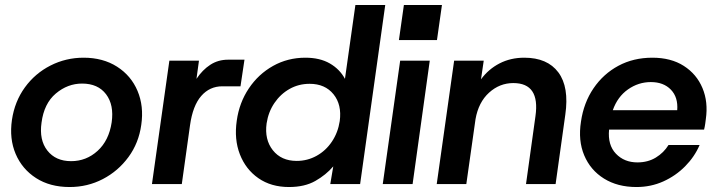

<svg xmlns="http://www.w3.org/2000/svg" viewBox="-20 -740 2887 772"><path d="M260 12Q181 12 125 -24Q69 -60 43 -121Q17 -182 28 -258Q39 -332 80 -388.5Q121 -445 183 -476.5Q245 -508 316 -508Q394 -508 450.5 -472Q507 -436 533 -374.5Q559 -313 548 -238Q538 -165 496.5 -108.5Q455 -52 393.5 -20Q332 12 260 12ZM266 -92Q327 -92 372.5 -133.5Q418 -175 429 -248Q439 -318 406.5 -361Q374 -404 310 -404Q252 -404 204.5 -364Q157 -324 147 -247Q137 -177 170.5 -134.5Q204 -92 266 -92Z M591 0 661 -496H780L770 -423Q794 -459 825.5 -479.5Q857 -500 897 -500H963L947 -393H874Q823 -393 789 -354Q755 -315 744 -236L711 0Z M1142 12Q1070 12 1019 -23.5Q968 -59 944.5 -119.5Q921 -180 932 -255Q942 -327 980.5 -384.5Q1019 -442 1078 -475Q1137 -508 1208 -508Q1266 -508 1306 -485Q1346 -462 1367 -423L1409 -720H1529L1428 0H1308L1320 -71Q1291 -37 1248 -12.5Q1205 12 1142 12ZM1173 -93Q1216 -93 1253 -113.5Q1290 -134 1314.5 -170.5Q1339 -207 1346 -253Q1355 -319 1321 -361Q1287 -403 1225 -403Q1181 -403 1144.5 -382.5Q1108 -362 1083.5 -326Q1059 -290 1052 -244Q1043 -179 1077 -136Q1111 -93 1173 -93Z M1584 -579 1604 -720H1757L1737 -579ZM1519 0 1589 -496H1708L1639 0Z M2095 0 2133 -273Q2152 -406 2044 -406Q1989 -406 1946.5 -367.5Q1904 -329 1892 -261L1855 0H1736L1806 -496H1925L1914 -421Q1944 -462 1988.5 -485Q2033 -508 2088 -508Q2181 -508 2225 -449Q2269 -390 2253 -279L2214 0Z M2539 12Q2463 12 2408.5 -22Q2354 -56 2329 -115.5Q2304 -175 2316 -251Q2327 -327 2366.5 -385Q2406 -443 2466.5 -475.5Q2527 -508 2603 -508Q2678 -508 2729.5 -475Q2781 -442 2804.5 -386Q2828 -330 2818 -261Q2817 -253 2815.5 -242Q2814 -231 2811 -219H2429Q2423 -157 2456.5 -122Q2490 -87 2543 -87Q2585 -87 2617 -106.5Q2649 -126 2668 -157H2793Q2773 -110 2735 -71.5Q2697 -33 2647 -10.5Q2597 12 2539 12ZM2597 -410Q2547 -410 2505 -380.5Q2463 -351 2444 -297H2703Q2707 -349 2677.5 -379.5Q2648 -410 2597 -410Z"/></svg>

Font: Host Grotesk SemiBold
Style: Italic
Weight: 600
Italic angle: -8°
Designer: Doğukan Karapınar based on Poppins by Indian Type Foundry, Jonny Pinhorn
Foundry: Element Type
Version: Version 1.001; ttfautohint (v1.8.4.7-5d5b)